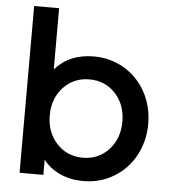

<svg xmlns="http://www.w3.org/2000/svg" viewBox="-54 -806 778 868"><g transform="rotate(5 335.0 -372.5)"><path d="M355 12.2Q298.3 12.2 251 -9Q203.6 -30.3 173.8 -68.8V0H65.9V-756.8H179.2V-479Q244.1 -553.2 355 -553.2Q430.7 -553.2 492.9 -516.4Q555.2 -479.5 590.6 -414.8Q626 -350.1 626 -271Q626 -191.9 590.8 -127Q555.7 -62 493.4 -24.9Q431.2 12.2 355 12.2ZM508.8 -271Q508.8 -347.7 462.2 -397.9Q415.5 -448.2 344.2 -448.2Q272.9 -448.2 226.1 -397.9Q179.2 -347.7 179.2 -271Q179.2 -193.8 226.1 -143.3Q272.9 -92.8 344.2 -92.8Q415.5 -92.8 462.2 -143.3Q508.8 -193.8 508.8 -271Z"/></g></svg>

Font: Plus Jakarta Sans SemiBold
Style: Regular
Weight: 600
Designer: Gumpita Rahayu
Foundry: Tokotype
Version: Version 2.006